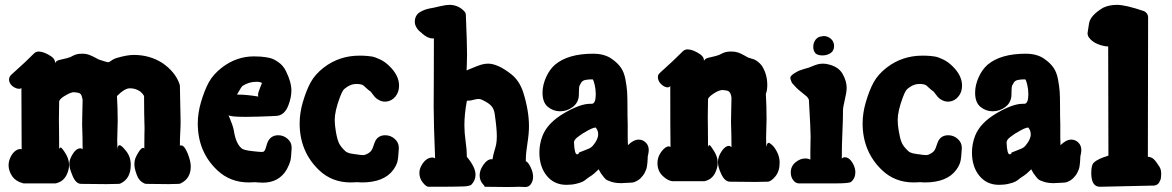

<svg xmlns="http://www.w3.org/2000/svg" viewBox="-20 -751 4729 775"><path d="M710.9 -164.1Q724.6 -164.1 737.3 -132.3Q750 -100.6 750 -79.1Q750 -31.2 710.9 -11.7Q707 -8.8 701.2 -8.8Q678.7 -7.8 660.2 -7.8Q629.9 -7.8 571.3 -8.8Q564.5 -8.8 560.5 -11.7Q541 -20.5 532.2 -44.9Q522.5 -70.3 522.5 -88.9Q522.5 -101.6 526.4 -112.3Q530.3 -123 540.5 -138.7Q550.8 -154.3 557.6 -154.3Q561.5 -154.3 562.5 -150.4Q562.5 -192.4 563 -210.9Q563.5 -229.5 563.5 -232.4Q563.5 -238.3 563 -252Q562.5 -265.6 562 -295.4Q561.5 -325.2 561.5 -363.3Q556.6 -373 545.9 -381.8Q528.3 -393.6 508.8 -394.5H502.9Q492.2 -394.5 477.5 -384.8Q468.8 -379.9 452.1 -363.3Q455.1 -313.5 455.1 -261.7Q455.1 -245.1 454.1 -223.1Q453.1 -201.2 453.1 -184.6Q453.1 -180.7 453.6 -168.5Q454.1 -156.2 454.1 -148.4Q455.1 -165 462.9 -165Q469.7 -165 487.3 -143.6Q507.8 -119.1 507.8 -85.9Q507.8 -31.2 468.8 -11.7Q464.8 -8.8 459 -8.8Q436.5 -7.8 409.2 -7.8Q365.2 -7.8 307.6 -8.8Q285.2 -8.8 271.5 -44.9Q259.8 -73.2 259.8 -87.9Q259.8 -101.6 265.6 -114.3Q283.2 -152.3 304.7 -152.3Q309.6 -152.3 313.5 -148.4Q313.5 -174.8 313 -197.3Q312.5 -219.7 312 -231Q311.5 -242.2 311.5 -248Q311.5 -255.9 312 -279.3Q312.5 -302.7 313.5 -348.6Q310.5 -365.2 305.7 -371.1Q300.8 -377 286.1 -377.9Q284.2 -377.9 281.7 -378.4Q279.3 -378.9 278.3 -378.9Q266.6 -378.9 245.1 -366.2Q223.6 -354.5 218.8 -342.8Q217.8 -304.7 217.8 -268.6Q217.8 -259.8 218.3 -228Q218.8 -196.3 218.8 -149.4Q223.6 -161.1 231.4 -150.4Q233.4 -148.4 237.3 -142.6Q239.3 -138.7 241.2 -136.7Q258.8 -111.3 258.8 -85Q258.8 -71.3 254.9 -60.5Q243.2 -20.5 208 -11.7Q206.1 -10.7 202.1 -10.7H78.1Q73.2 -10.7 71.3 -11.7Q43.9 -19.5 30.3 -38.1Q14.6 -60.5 14.6 -84Q14.6 -93.8 17.6 -104.5Q25.4 -127 37.6 -138.2Q49.8 -149.4 61.5 -149.4Q65.4 -149.4 67.4 -148.4Q66.4 -267.6 66.4 -395.5Q63.5 -392.6 57.6 -392.6Q44.9 -392.6 31.7 -402.3Q18.6 -412.1 16.6 -426.8Q15.6 -439.5 24.4 -448.2Q89.8 -506.8 118.2 -536.1Q126 -543 136.7 -543Q160.2 -542 189.5 -521.5Q204.1 -509.8 202.1 -495.1Q202.1 -497.1 203.1 -498Q207 -503.9 211.9 -506.3Q216.8 -508.8 233.4 -512.2Q250 -515.6 263.7 -520.5Q266.6 -521.5 273.4 -525.4Q280.3 -529.3 289.1 -531.7Q297.9 -534.2 309.6 -534.2H312.5Q328.1 -534.2 340.8 -529.3Q353.5 -524.4 363.8 -518.6Q374 -512.7 378.9 -510.7Q411.1 -500 415 -500H418Q419.9 -500 423.3 -502.4Q426.8 -504.9 434.6 -509.8Q442.4 -514.6 453.1 -517.6Q493.2 -529.3 520.5 -529.3Q584 -529.3 634.8 -497.1Q686.5 -461.9 704.1 -413.1Q706.1 -407.2 706.1 -405.3Q709 -286.1 709 -260.7Q709 -240.2 707.5 -215.3Q706.1 -190.4 706.1 -163.1Q707 -164.1 710.9 -164.1Z M936.5 -369.1Q936.5 -369.1 942.4 -369.1Q975.6 -369.1 1022.5 -361.3Q1022.5 -362.3 1022 -364.3Q1021.5 -366.2 1021.5 -367.2Q1021.5 -377 1029.3 -395.5Q1037.1 -414.1 1037.1 -415V-416Q1030.3 -420.9 1015.6 -420.9Q984.4 -420.9 959 -404.3Q954.1 -400.4 936.5 -369.1ZM902.3 -286.1Q902.3 -285.2 906.7 -275.4Q911.1 -265.6 916.5 -250.5Q921.9 -235.4 923.8 -224.6Q931.6 -171.9 955.1 -152.3Q962.9 -144.5 1002 -140.6Q1009.8 -139.6 1020.5 -138.7Q1031.2 -137.7 1034.2 -137.7Q1039.1 -137.7 1042 -138.2Q1044.9 -138.7 1047.4 -142.1Q1049.8 -145.5 1050.8 -147.9Q1051.8 -150.4 1054.2 -158.7Q1056.6 -167 1058.6 -172.9Q1070.3 -205.1 1103.5 -205.1Q1124 -205.1 1140.6 -190.9Q1157.2 -176.8 1157.2 -155.3V-152.3Q1155.3 -114.3 1151.9 -101.1Q1148.4 -87.9 1137.7 -67.4Q1106.4 -13.7 1041 -13.7Q1032.2 -13.7 1021 -14.6Q1009.8 -15.6 1008.8 -15.6Q1007.8 -15.6 1000 -15.1Q992.2 -14.6 984.4 -14.6Q909.2 -14.6 857.4 -63.5Q778.3 -137.7 778.3 -252.9Q778.3 -293.9 791 -337.9Q805.7 -387.7 823.2 -419.4Q840.8 -451.2 876 -478.5Q934.6 -523.4 1004.9 -523.4Q1022.5 -523.4 1032.2 -522.5Q1055.7 -520.5 1070.8 -516.6Q1085.9 -512.7 1104.5 -499.5Q1123 -486.3 1133.8 -464.8Q1156.2 -419.9 1156.2 -385.7Q1156.2 -358.4 1144.5 -327.1Q1128.9 -285.2 1095.7 -283.2L1076.2 -282.2Q1055.7 -281.2 1025.9 -280.3Q996.1 -279.3 971.7 -279.3Q910.2 -279.3 902.3 -286.1Z M1538.1 -340.8H1534.2Q1521.5 -340.8 1510.3 -346.7Q1499 -352.5 1493.2 -359.4Q1487.3 -366.2 1482.4 -373Q1477.5 -379.9 1476.6 -380.9Q1466.8 -387.7 1459 -395Q1451.2 -402.3 1447.8 -405.3Q1444.3 -408.2 1437.5 -410.2Q1430.7 -412.1 1418 -412.1Q1398.4 -412.1 1379.9 -399.4Q1369.1 -392.6 1364.3 -385.3Q1359.4 -377.9 1351.6 -357.4Q1331.1 -301.8 1331.1 -267.6Q1331.1 -247.1 1335 -224.6Q1339.8 -193.4 1346.7 -176.8Q1353.5 -160.2 1371.1 -143.6Q1373 -141.6 1375.5 -139.6Q1377.9 -137.7 1379.9 -136.7Q1381.8 -135.7 1384.8 -134.8Q1387.7 -133.8 1389.6 -132.8Q1391.6 -131.8 1396 -131.3Q1400.4 -130.9 1402.3 -130.4Q1404.3 -129.9 1410.2 -128.9Q1416 -127.9 1418.9 -127.9Q1436.5 -125 1445.3 -125Q1454.1 -125 1463.9 -130.9Q1466.8 -132.8 1468.8 -133.8Q1470.7 -134.8 1472.7 -136.7Q1474.6 -138.7 1476.1 -139.6Q1477.5 -140.6 1479 -143.6Q1480.5 -146.5 1481.4 -147.5Q1482.4 -148.4 1483.9 -152.3Q1485.4 -156.2 1485.8 -157.7Q1486.3 -159.2 1488.3 -164.6Q1490.2 -169.9 1491.2 -172.9Q1502 -205.1 1535.2 -205.1Q1556.6 -205.1 1573.2 -190.4Q1589.8 -175.8 1589.8 -154.3V-151.4Q1587.9 -113.3 1584 -98.1Q1580.1 -83 1567.4 -65.4Q1530.3 -14.6 1440.4 -14.6Q1435.5 -14.6 1430.7 -15.1Q1425.8 -15.6 1422.9 -15.6H1419.9Q1418.9 -15.6 1410.6 -15.1Q1402.3 -14.6 1395.5 -14.6Q1320.3 -14.6 1268.6 -63.5Q1189.5 -138.7 1189.5 -252.9Q1189.5 -293.9 1202.1 -337.9Q1216.8 -387.7 1234.4 -419.4Q1252 -451.2 1287.1 -478.5Q1349.6 -526.4 1430.7 -526.4H1442.4Q1466.8 -525.4 1481 -522.9Q1495.1 -520.5 1515.1 -510.7Q1535.2 -501 1553.7 -482.4Q1590.8 -445.3 1590.8 -405.3Q1590.8 -378.9 1575.7 -360.8Q1560.5 -342.8 1538.1 -340.8Z M1916 -43Q1916 -64.5 1931.6 -86.4Q1947.3 -108.4 1963.9 -108.4Q1966.8 -108.4 1967.8 -107.4Q1970.7 -126 1975.6 -141.6Q1980.5 -157.2 1982.9 -169.4Q1985.4 -181.6 1985.4 -202.1Q1985.4 -232.4 1976.6 -293Q1973.6 -311.5 1963.4 -323.2Q1953.1 -335 1928.7 -346.7Q1919.9 -351.6 1912.1 -351.6Q1904.3 -351.6 1889.6 -347.7Q1877 -343.8 1867.2 -344.7Q1864.3 -344.7 1864.3 -342.8Q1854.5 -290 1854.5 -245.1Q1854.5 -215.8 1859.4 -180.7Q1864.3 -145.5 1864.3 -123V-118.2Q1899.4 -76.2 1899.4 -45.9Q1899.4 -23.4 1883.8 -6.8L1882.8 -5.9Q1877 0 1853 1.5Q1829.1 2.9 1710 2.9Q1700.2 2.9 1686.5 -14.2Q1672.9 -31.2 1672.9 -52.7Q1672.9 -67.4 1679.7 -80.1Q1698.2 -115.2 1725.6 -115.2Q1732.4 -115.2 1736.3 -111.3Q1730.5 -252.9 1730.5 -320.3Q1730.5 -339.8 1731 -423.8Q1731.4 -507.8 1731.4 -596.7Q1730.5 -595.7 1726.6 -595.7Q1707 -595.7 1684.6 -615.2Q1684.6 -616.2 1678.7 -620.6Q1672.9 -625 1668 -630.4Q1663.1 -635.7 1658.7 -644.5Q1654.3 -653.3 1654.3 -662.1Q1654.3 -676.8 1660.2 -687Q1666 -697.3 1676.8 -703.1Q1687.5 -709 1695.8 -711.9Q1704.1 -714.8 1716.3 -717.3Q1728.5 -719.7 1729.5 -719.7Q1730.5 -719.7 1755.4 -725.6Q1780.3 -731.4 1793.9 -731.4Q1829.1 -731.4 1853.5 -706.1Q1860.4 -699.2 1860.4 -690.4Q1865.2 -576.2 1865.2 -531.2Q1865.2 -508.8 1864.3 -489.3Q1863.3 -469.7 1863.3 -466.8Q1873 -470.7 1891.6 -478.5Q1910.2 -486.3 1923.3 -490.2Q1936.5 -494.1 1950.2 -494.1Q1989.3 -494.1 2043.9 -451.2Q2076.2 -425.8 2091.8 -378.9Q2115.2 -304.7 2115.2 -241.2Q2115.2 -211.9 2108.9 -172.4Q2102.5 -132.8 2102.5 -105.5V-98.6L2103.5 -99.6Q2106.4 -99.6 2113.3 -90.8Q2120.1 -82 2126 -66.4Q2131.8 -50.8 2131.8 -37.1Q2131.8 -21.5 2123.5 -8.8Q2115.2 3.9 2100.6 3.9Q2086.9 2.9 2074.2 2.9Q2072.3 2.9 2058.1 3.4Q2043.9 3.9 2026.4 3.9Q1981.4 3.9 1939.5 2.9Q1936.5 2.9 1936 2.4Q1935.5 2 1935.1 0Q1934.6 -2 1932.6 -3.9Q1916 -20.5 1916 -43Z M2361.3 -332H2368.2Q2384.8 -332 2384.8 -371.1Q2384.8 -389.6 2380.4 -408.7Q2376 -427.7 2372.1 -430.7Q2353.5 -430.7 2342.3 -428.2Q2331.1 -425.8 2325.7 -417Q2320.3 -408.2 2318.8 -404.3Q2317.4 -400.4 2316.9 -383.8Q2316.4 -367.2 2316.4 -363.3Q2313.5 -335 2291 -318.4Q2268.6 -301.8 2240.2 -301.8Q2213.9 -301.8 2191.9 -319.3Q2169.9 -336.9 2169.9 -377Q2169.9 -407.2 2184.1 -439Q2198.2 -470.7 2220.7 -490.2Q2273.4 -534.2 2374 -534.2Q2420.9 -534.2 2450.2 -512.7Q2472.7 -497.1 2485.8 -478.5Q2499 -460 2504.4 -431.2Q2509.8 -402.3 2511.2 -382.3Q2512.7 -362.3 2512.7 -318.4Q2512.7 -274.4 2513.7 -251V-194.3Q2513.7 -175.8 2514.6 -165Q2537.1 -187.5 2558.6 -187.5Q2574.2 -187.5 2586.4 -175.8Q2598.6 -164.1 2598.6 -145.5Q2598.6 -138.7 2596.7 -128.9L2594.7 -120.1Q2594.7 -117.2 2594.2 -108.4Q2593.8 -99.6 2593.3 -95.2Q2592.8 -90.8 2591.8 -82.5Q2590.8 -74.2 2588.9 -68.8Q2586.9 -63.5 2583.5 -56.2Q2580.1 -48.8 2575.2 -42.5Q2570.3 -36.1 2564.5 -30.3Q2556.6 -23.4 2547.4 -19Q2538.1 -14.6 2532.7 -14.2Q2527.3 -13.7 2517.1 -13.2Q2506.8 -12.7 2505.9 -12.7Q2502 -12.7 2496.1 -12.2Q2490.2 -11.7 2488.3 -11.7Q2464.8 -11.7 2447.8 -17.1Q2430.7 -22.5 2424.8 -27.8Q2418.9 -33.2 2412.6 -42Q2406.2 -50.8 2405.3 -51.8L2396.5 -67.4Q2395.5 -67.4 2391.6 -63Q2387.7 -58.6 2377.9 -50.3Q2368.2 -42 2356.4 -35.2L2348.6 -29.3Q2340.8 -22.5 2332.5 -18.1Q2324.2 -13.7 2306.2 -9.3Q2288.1 -4.9 2266.6 -4.9Q2216.8 -4.9 2187 -41.5Q2157.2 -78.1 2157.2 -135.7Q2157.2 -169.9 2169.9 -203.1Q2190.4 -254.9 2255.9 -293.5Q2321.3 -332 2361.3 -332ZM2374 -164.1Q2394.5 -188.5 2394.5 -209Q2394.5 -213.9 2393.6 -218.3Q2392.6 -222.7 2391.1 -225.6Q2389.6 -228.5 2388.2 -231Q2386.7 -233.4 2385.7 -234.4L2384.8 -236.3Q2371.1 -236.3 2336.9 -214.8L2333 -212.9Q2329.1 -210 2323.2 -206.1Q2317.4 -202.1 2311 -197.3Q2304.7 -192.4 2300.8 -187Q2296.9 -181.6 2296.9 -176.8V-175.8Q2298.8 -127.9 2309.6 -127.9Q2310.5 -127.9 2314.5 -129.9Q2317.4 -131.8 2316.4 -132.8Q2315.4 -132.8 2315.9 -133.8Q2316.4 -134.8 2319.3 -136.2Q2322.3 -137.7 2328.1 -139.6Q2334 -141.6 2344.2 -146Q2354.5 -150.4 2357.4 -151.4Q2360.4 -152.3 2365.2 -155.8Q2370.1 -159.2 2374 -164.1Z M2633.8 -92.8Q2633.8 -118.2 2649.9 -139.2Q2666 -160.2 2679.7 -160.2Q2683.6 -160.2 2686.5 -157.2Q2685.5 -224.6 2685.5 -404.3Q2682.6 -398.4 2674.8 -398.4Q2663.1 -398.4 2650.4 -409.7Q2637.7 -420.9 2635.7 -435.5V-441.4Q2635.7 -446.3 2637.7 -449.7Q2639.6 -453.1 2647 -460Q2654.3 -466.8 2663.6 -475.1Q2672.9 -483.4 2693.4 -502.4Q2713.9 -521.5 2737.3 -544.9Q2745.1 -551.8 2755.9 -551.8Q2779.3 -550.8 2808.6 -530.3Q2823.2 -518.6 2821.3 -503.9Q2821.3 -505.9 2822.3 -506.8Q2826.2 -512.7 2831.1 -515.1Q2835.9 -517.6 2852.5 -521Q2869.1 -524.4 2882.8 -529.3Q2885.7 -530.3 2892.6 -534.2Q2899.4 -538.1 2908.7 -540.5Q2918 -543 2929.7 -543H2932.6Q2947.3 -543 2959 -539.1Q2970.7 -535.2 2983.4 -527.8Q2996.1 -520.5 3000 -518.6Q3002 -517.6 3009.8 -515.6Q3017.6 -513.7 3023.9 -511.2Q3030.3 -508.8 3039.1 -502Q3047.9 -495.1 3054.7 -486.3Q3077.1 -452.1 3077.1 -408.2Q3077.1 -385.7 3071.3 -372.1Q3074.2 -322.3 3074.2 -270.5Q3074.2 -253.9 3073.2 -231.9Q3072.3 -210 3072.3 -193.4Q3072.3 -189.5 3072.8 -177.2Q3073.2 -165 3073.2 -157.2Q3076.2 -174.8 3083 -174.8Q3085.9 -174.8 3096.2 -166Q3106.4 -157.2 3116.7 -137.2Q3127 -117.2 3127 -94.7Q3127 -59.6 3109.4 -38.6Q3091.8 -17.6 3078.1 -17.6Q3055.7 -16.6 3028.3 -16.6Q2984.4 -16.6 2926.8 -17.6Q2906.2 -17.6 2892.1 -46.9Q2877.9 -76.2 2877.9 -96.7Q2877.9 -118.2 2892.6 -140.1Q2907.2 -162.1 2921.9 -162.1Q2927.7 -162.1 2932.6 -157.2Q2932.6 -183.6 2932.1 -206.1Q2931.6 -228.5 2931.2 -239.7Q2930.7 -251 2930.7 -256.8Q2930.7 -264.6 2931.2 -288.1Q2931.6 -311.5 2932.6 -357.4Q2929.7 -378.9 2918.9 -383.8Q2914.1 -385.7 2905.3 -386.7Q2903.3 -386.7 2900.9 -387.2Q2898.4 -387.7 2897.5 -387.7Q2882.8 -387.7 2862.3 -374.5Q2841.8 -361.3 2837.9 -351.6Q2836.9 -313.5 2836.9 -277.3Q2836.9 -268.6 2837.4 -236.8Q2837.9 -205.1 2837.9 -158.2Q2841.8 -170.9 2849.6 -160.2Q2850.6 -158.2 2853.5 -154.3Q2857.4 -148.4 2859.4 -145.5Q2877 -120.1 2877 -93.8Q2877 -80.1 2873 -69.3Q2861.3 -29.3 2827.1 -20.5Q2825.2 -19.5 2821.3 -19.5H2697.3Q2677.7 -19.5 2655.8 -40Q2633.8 -60.5 2633.8 -92.8Z M3346.7 -565.4Q3346.7 -545.9 3332.5 -536.6Q3318.4 -527.3 3299.8 -527.3H3296.9Q3279.3 -528.3 3271.5 -536.1Q3262.7 -545.9 3262.7 -561.5Q3262.7 -579.1 3272.5 -591.3Q3282.2 -603.5 3298.8 -604.5Q3299.8 -604.5 3301.8 -605Q3303.7 -605.5 3304.7 -605.5Q3321.3 -605.5 3334 -594.2Q3346.7 -583 3346.7 -565.4ZM3171.9 -54.7Q3171.9 -80.1 3190.9 -95.7Q3210 -111.3 3229.5 -111.3Q3244.1 -111.3 3251 -106.4V-137.7Q3251 -154.3 3251.5 -172.9Q3252 -191.4 3252 -201.2Q3252 -227.5 3245.1 -347.7Q3242.2 -356.4 3234.9 -362.8Q3227.5 -369.1 3210.9 -382.3Q3194.3 -395.5 3176.8 -416Q3169.9 -431.6 3169.9 -436.5Q3169.9 -444.3 3184.6 -454.1Q3198.2 -462.9 3207 -466.3Q3215.8 -469.7 3226.1 -472.7Q3236.3 -475.6 3243.2 -477.5Q3247.1 -478.5 3258.3 -483.4Q3269.5 -488.3 3279.8 -491.2Q3290 -494.1 3301.8 -494.1Q3303.7 -494.1 3307.6 -493.7Q3311.5 -493.2 3313.5 -493.2Q3362.3 -485.4 3380.9 -453.1Q3397.5 -423.8 3397.5 -396.5Q3397.5 -378.9 3390.1 -348.6Q3382.8 -318.4 3382.8 -306.6Q3382.8 -271.5 3380.4 -219.2Q3377.9 -167 3377.9 -110.4Q3381.8 -116.2 3390.6 -116.2Q3410.2 -116.2 3425.8 -85Q3432.6 -69.3 3432.6 -55.7Q3432.6 -31.2 3415 -16.6Q3407.2 -10.7 3350.6 -10.7H3205.1Q3191.4 -10.7 3181.6 -23.9Q3171.9 -37.1 3171.9 -54.7Z M3810.5 -340.8H3806.6Q3793.9 -340.8 3782.7 -346.7Q3771.5 -352.5 3765.6 -359.4Q3759.8 -366.2 3754.9 -373Q3750 -379.9 3749 -380.9Q3739.3 -387.7 3731.4 -395Q3723.6 -402.3 3720.2 -405.3Q3716.8 -408.2 3710 -410.2Q3703.1 -412.1 3690.4 -412.1Q3670.9 -412.1 3652.3 -399.4Q3641.6 -392.6 3636.7 -385.3Q3631.8 -377.9 3624 -357.4Q3603.5 -301.8 3603.5 -267.6Q3603.5 -247.1 3607.4 -224.6Q3612.3 -193.4 3619.1 -176.8Q3626 -160.2 3643.6 -143.6Q3645.5 -141.6 3647.9 -139.6Q3650.4 -137.7 3652.3 -136.7Q3654.3 -135.7 3657.2 -134.8Q3660.2 -133.8 3662.1 -132.8Q3664.1 -131.8 3668.5 -131.3Q3672.9 -130.9 3674.8 -130.4Q3676.8 -129.9 3682.6 -128.9Q3688.5 -127.9 3691.4 -127.9Q3709 -125 3717.8 -125Q3726.6 -125 3736.3 -130.9Q3739.3 -132.8 3741.2 -133.8Q3743.2 -134.8 3745.1 -136.7Q3747.1 -138.7 3748.5 -139.6Q3750 -140.6 3751.5 -143.6Q3752.9 -146.5 3753.9 -147.5Q3754.9 -148.4 3756.3 -152.3Q3757.8 -156.2 3758.3 -157.7Q3758.8 -159.2 3760.7 -164.6Q3762.7 -169.9 3763.7 -172.9Q3774.4 -205.1 3807.6 -205.1Q3829.1 -205.1 3845.7 -190.4Q3862.3 -175.8 3862.3 -154.3V-151.4Q3860.4 -113.3 3856.4 -98.1Q3852.5 -83 3839.8 -65.4Q3802.7 -14.6 3712.9 -14.6Q3708 -14.6 3703.1 -15.1Q3698.2 -15.6 3695.3 -15.6H3692.4Q3691.4 -15.6 3683.1 -15.1Q3674.8 -14.6 3668 -14.6Q3592.8 -14.6 3541 -63.5Q3461.9 -138.7 3461.9 -252.9Q3461.9 -293.9 3474.6 -337.9Q3489.3 -387.7 3506.8 -419.4Q3524.4 -451.2 3559.6 -478.5Q3622.1 -526.4 3703.1 -526.4H3714.8Q3739.3 -525.4 3753.4 -522.9Q3767.6 -520.5 3787.6 -510.7Q3807.6 -501 3826.2 -482.4Q3863.3 -445.3 3863.3 -405.3Q3863.3 -378.9 3848.1 -360.8Q3833 -342.8 3810.5 -340.8Z M4107.4 -332H4114.3Q4130.9 -332 4130.9 -371.1Q4130.9 -389.6 4126.5 -408.7Q4122.1 -427.7 4118.2 -430.7Q4099.6 -430.7 4088.4 -428.2Q4077.1 -425.8 4071.8 -417Q4066.4 -408.2 4064.9 -404.3Q4063.5 -400.4 4063 -383.8Q4062.5 -367.2 4062.5 -363.3Q4059.6 -335 4037.1 -318.4Q4014.6 -301.8 3986.3 -301.8Q3960 -301.8 3938 -319.3Q3916 -336.9 3916 -377Q3916 -407.2 3930.2 -439Q3944.3 -470.7 3966.8 -490.2Q4019.5 -534.2 4120.1 -534.2Q4167 -534.2 4196.3 -512.7Q4218.8 -497.1 4231.9 -478.5Q4245.1 -460 4250.5 -431.2Q4255.9 -402.3 4257.3 -382.3Q4258.8 -362.3 4258.8 -318.4Q4258.8 -274.4 4259.8 -251V-194.3Q4259.8 -175.8 4260.7 -165Q4283.2 -187.5 4304.7 -187.5Q4320.3 -187.5 4332.5 -175.8Q4344.7 -164.1 4344.7 -145.5Q4344.7 -138.7 4342.8 -128.9L4340.8 -120.1Q4340.8 -117.2 4340.3 -108.4Q4339.8 -99.6 4339.4 -95.2Q4338.9 -90.8 4337.9 -82.5Q4336.9 -74.2 4335 -68.8Q4333 -63.5 4329.6 -56.2Q4326.2 -48.8 4321.3 -42.5Q4316.4 -36.1 4310.5 -30.3Q4302.7 -23.4 4293.5 -19Q4284.2 -14.6 4278.8 -14.2Q4273.4 -13.7 4263.2 -13.2Q4252.9 -12.7 4252 -12.7Q4248 -12.7 4242.2 -12.2Q4236.3 -11.7 4234.4 -11.7Q4210.9 -11.7 4193.8 -17.1Q4176.8 -22.5 4170.9 -27.8Q4165 -33.2 4158.7 -42Q4152.3 -50.8 4151.4 -51.8L4142.6 -67.4Q4141.6 -67.4 4137.7 -63Q4133.8 -58.6 4124 -50.3Q4114.3 -42 4102.5 -35.2L4094.7 -29.3Q4086.9 -22.5 4078.6 -18.1Q4070.3 -13.7 4052.2 -9.3Q4034.2 -4.9 4012.7 -4.9Q3962.9 -4.9 3933.1 -41.5Q3903.3 -78.1 3903.3 -135.7Q3903.3 -169.9 3916 -203.1Q3936.5 -254.9 4002 -293.5Q4067.4 -332 4107.4 -332ZM4120.1 -164.1Q4140.6 -188.5 4140.6 -209Q4140.6 -213.9 4139.6 -218.3Q4138.7 -222.7 4137.2 -225.6Q4135.7 -228.5 4134.3 -231Q4132.8 -233.4 4131.8 -234.4L4130.9 -236.3Q4117.2 -236.3 4083 -214.8L4079.1 -212.9Q4075.2 -210 4069.3 -206.1Q4063.5 -202.1 4057.1 -197.3Q4050.8 -192.4 4046.9 -187Q4043 -181.6 4043 -176.8V-175.8Q4044.9 -127.9 4055.7 -127.9Q4056.6 -127.9 4060.5 -129.9Q4063.5 -131.8 4062.5 -132.8Q4061.5 -132.8 4062 -133.8Q4062.5 -134.8 4065.4 -136.2Q4068.4 -137.7 4074.2 -139.6Q4080.1 -141.6 4090.3 -146Q4100.6 -150.4 4103.5 -151.4Q4106.4 -152.3 4111.3 -155.8Q4116.2 -159.2 4120.1 -164.1Z M4454.1 -123 4453.1 -563.5Q4435.5 -563.5 4411.6 -572.8Q4387.7 -582 4374 -601.6Q4369.1 -611.3 4370.1 -619.1L4376 -657.2Q4381.8 -689.5 4432.6 -719.7Q4457 -731.4 4488.3 -731.4Q4523.4 -731.4 4597.7 -706.1Q4613.3 -698.2 4614.3 -682.6L4613.3 -118.2Q4627.9 -117.2 4637.2 -108.4Q4646.5 -99.6 4659.2 -79.1Q4667 -68.4 4667 -50.8Q4667 -26.4 4662.1 -21.5Q4657.2 -4.9 4639.6 -2L4418.9 2.9Q4384.8 2 4384.8 -52.7Q4384.8 -85.9 4395.5 -94.7Q4403.3 -102.5 4418 -109.4Q4432.6 -116.2 4443.4 -119.1Z"/></svg>

Font: Essays1743
Style: Bold
Weight: 700
Designer: Based on the typeface in a 1743 English translation of the essays of Montaigne.  PostScript/TrueType font designed by Jo
Version: Version 002.100